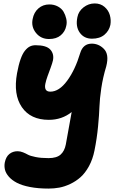

<svg xmlns="http://www.w3.org/2000/svg" viewBox="-20 -790 664 1117"><path d="M515.1 -564.9Q468.8 -564.9 443.8 -600.3Q418.9 -635.7 430.2 -689.9Q436.5 -724.1 465.8 -747.1Q495.1 -770 530.8 -770Q564.9 -770 588.1 -750Q611.3 -730 619.1 -701.9Q627 -673.8 622.1 -645Q614.7 -610.8 587.6 -587.9Q560.5 -564.9 515.1 -564.9ZM265.1 -563Q217.8 -563 189.2 -598.6Q160.6 -634.3 169.9 -679.2Q177.2 -718.3 203.6 -741.2Q230 -764.2 267.1 -764.2Q294.9 -764.2 316.9 -752.2Q338.9 -740.2 349.6 -721.9Q360.4 -703.6 365.5 -681.2Q370.6 -658.7 365.2 -638.2Q358.9 -606.4 333.5 -584.7Q308.1 -563 265.1 -563ZM262.2 307.1Q201.7 307.1 154.3 297.9Q106.9 288.6 78.1 273.4Q49.3 258.3 31.7 238.3Q14.2 218.3 9 197.8Q3.9 177.2 7.8 155.8Q14.6 121.6 34.7 105.7Q54.7 89.8 82 89.8Q98.1 89.8 113.8 96.2Q129.4 102.5 142.6 109.9Q155.8 117.2 187 123.5Q218.3 129.9 262.2 129.9Q309.6 129.9 332.5 109.4Q355.5 88.9 362.8 50.8Q371.6 6.8 397 -138.2Q340.3 -92.8 264.2 -92.8Q157.7 -92.8 107.2 -166.5Q56.6 -240.2 79.1 -363.8Q87.9 -412.1 99.6 -445.3Q111.3 -478.5 125.7 -495.8Q140.1 -513.2 154.5 -520Q168.9 -526.9 187 -526.9Q249.5 -526.9 272.5 -501.7Q295.4 -476.6 288.1 -439Q284.7 -423.3 274.7 -396Q264.6 -368.7 256.6 -346.7Q248.5 -324.7 243.9 -303Q239.3 -281.2 246.1 -269Q252.9 -256.8 272.9 -256.8Q323.7 -256.8 370.4 -319.8Q417 -382.8 446.8 -481.9Q463.4 -536.1 514.2 -536.1Q532.7 -536.1 550.3 -529.1Q567.9 -522 583.7 -506.3Q599.6 -490.7 603.5 -465.6Q607.4 -440.4 598.1 -403.8Q578.6 -339.4 569.3 -277.1Q560.1 -214.8 558.6 -169.7Q557.1 -124.5 550.5 -54.7Q543.9 15.1 529.8 85Q519.5 136.7 497.6 176.8Q475.6 216.8 448.7 240.7Q421.9 264.6 388.7 280.3Q355.5 295.9 325 301.5Q294.4 307.1 262.2 307.1Z"/></svg>

Font: Shantell Sans Irregular Bouncy
Style: Italic
Weight: 800
Italic angle: -11.31°
Designer: Stephen Nixon, Anya Danilova, Shantell Martin
Foundry: Arrow Type
Version: Version 1.006;[9816181b4]